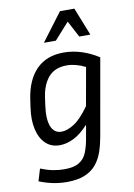

<svg xmlns="http://www.w3.org/2000/svg" viewBox="-103 -804 759 1091"><g transform="rotate(-10 277.0 -258.5)"><path d="M424 0Q416 46 402.5 86Q389 126 364 157Q339 188 297.5 205.5Q256 223 193 223Q153 223 113.5 215Q74 207 34 191L55 121Q92 136 125.5 142.5Q159 149 190 149Q246 149 276 131Q306 113 320 79.5Q334 46 342 0L356 -79Q311 -30 269.5 -10Q228 10 190 10Q140 10 108 -21Q76 -52 64 -106Q52 -160 62 -228L69 -277Q85 -386 143.5 -445.5Q202 -505 301 -505Q354 -505 405 -488.5Q456 -472 502 -442ZM147 -228Q136 -149 153 -106.5Q170 -64 213 -64Q245 -64 286 -90Q327 -116 374 -183L413 -402Q357 -430 306 -430Q239 -430 202 -389Q165 -348 154 -277ZM405 -579 355 -674 270 -579H201L322 -740H405L469 -579Z"/></g></svg>

Font: Inria Sans
Style: Italic
Weight: 400
Italic angle: -10°
Designer: Black Foundry Team
Foundry: Black Foundry
Version: Version 1.2; ttfautohint (v1.8.3)